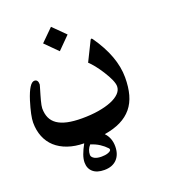

<svg xmlns="http://www.w3.org/2000/svg" viewBox="-154 -528 962 1090"><g transform="rotate(-20 326.5 17.0)"><path d="M392.1 344.2Q392.1 393.6 365 421.9Q337.9 450.2 289.1 450.2Q244.6 450.2 220.7 429.2Q196.8 408.2 196.8 372.1Q196.8 350.6 206.1 325Q215.3 299.3 232.4 268.6Q177.7 268.1 134.3 252.9Q90.8 237.8 61 210.7Q31.2 183.6 15.6 145Q0 106.4 0 59.1Q0 19.5 26.4 -66.4Q57.1 -162.1 87.4 -162.1Q109.4 -162.1 109.4 -132.3Q109.4 -130.9 106.9 -122.3Q104.5 -113.8 100.8 -101.3Q97.2 -88.9 92.8 -74Q88.4 -59.1 84.7 -44.9Q81.1 -30.8 78.6 -18.6Q76.2 -6.3 76.2 0.5Q76.2 34.2 87.4 58.6Q98.6 83 122.1 99.1Q145.5 115.2 182.4 123.3Q219.2 131.3 270 131.3Q324.7 131.3 370.1 123.8Q415.5 116.2 448.5 102.8Q481.4 89.4 500 70.3Q518.6 51.3 518.6 27.8Q518.6 -3.4 477.1 -68.8Q458 -98.6 440.9 -119.9Q423.8 -141.1 409.7 -153.8L467.3 -270.5Q470.2 -275.9 473.1 -275.9Q476.6 -275.9 480.5 -270.5Q578.6 -130.9 578.6 -3.9Q578.6 54.2 566.2 99.4Q553.7 144.5 526.9 177Q500 209.5 458.7 230Q417.5 250.5 359.9 259.8Q392.1 293.5 392.1 344.2ZM355 -344.2 281.2 -270 207 -344.2 281.2 -417.5ZM355 343.8Q337.4 324.7 314.7 310.1Q292 295.4 262.2 286.1Q240.2 310.5 240.2 341.8Q240.2 349.1 245.4 355.2Q250.5 361.3 258.5 365.5Q266.6 369.6 277.3 371.6Q288.1 373.5 299.8 373.5Q310.1 373.5 320.6 372.1Q331.1 370.6 339.1 367.7Q347.2 364.7 352.5 360.8Q357.9 356.9 357.9 352.1Q357.9 347.7 355 343.8Z"/></g></svg>

Font: XB Kayhan
Style: Bold
Weight: 700
Designer: Behnam
Foundry: Irmug
Version: Version 7.300 2009